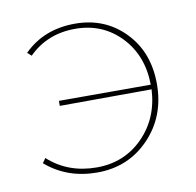

<svg xmlns="http://www.w3.org/2000/svg" viewBox="-56 -467 538 527"><g transform="rotate(-10 213.0 -203.5)"><path d="M185 -410Q268 -410 323 -353.5Q378 -297 378 -208Q378 -118 320 -57.5Q262 3 175 3Q91 3 32 -48L41 -61Q96 -11 176 -11Q253 -11 305 -63.5Q357 -116 361 -196L105 -195V-209H361Q360 -291 309.5 -343.5Q259 -396 183 -396Q105 -396 53 -344L42 -354Q98 -410 185 -410Z"/></g></svg>

Font: EauTestInfant Thin
Style: Italic
Weight: 250
Italic angle: -12°
Designer: Christian Thalmann (Catharsis Fonts)
Version: Version 0.001;PS 000.001;hotconv 1.0.88;makeotf.lib2.5.64775